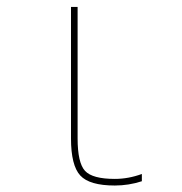

<svg xmlns="http://www.w3.org/2000/svg" viewBox="-20 -540 540 569"><path d="M210 -519.5V-129.9Q210 -57.6 231.9 -33.7Q253.9 -9.8 320.3 -9.8Q360.4 -9.8 400.4 -24.4V-2.9Q361.3 9.8 320.3 9.8Q245.1 9.8 217.8 -20Q190.4 -49.8 190.4 -129.9V-519.5Z"/></svg>

Font: Mgen+ 1mn thin
Style: Regular
Weight: 100
Designer: [Source Han Sans]
Ryoko NISHIZUKA  (kana & ideographs); Paul D. Hunt (Latin, Greek & Cyrillic); Wenlong ZHANG  (bopomofo
Version: Version 1.059.20150602